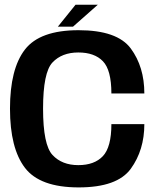

<svg xmlns="http://www.w3.org/2000/svg" viewBox="-20 -812 696 836"><path d="M322.5 4Q490.5 4 549.5 -77.2Q608.5 -158.5 608.5 -271.5H465Q465 -171.5 428 -132.2Q391 -93 321 -93Q250 -93 208.8 -137Q167.5 -181 167.5 -339Q167.5 -496.5 208.5 -540Q249.5 -583.5 321 -583.5Q391.5 -583.5 428.2 -545.2Q465 -507 465 -405H608.5Q608.5 -521 549.5 -600.8Q490.5 -680.5 322 -680.5Q153.5 -680.5 88.5 -596.2Q23.5 -512 23.5 -339Q23.5 -166 88.8 -81Q154 4 322.5 4ZM232 -696H298L406 -791.5H309Z"/></svg>

Font: Anybody UltraCondensed Thin SemiBold
Style: Regular
Weight: 600
Version: Version 1.111